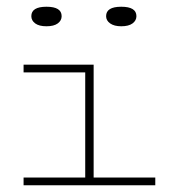

<svg xmlns="http://www.w3.org/2000/svg" viewBox="-20 -549 510 570"><path d="M385 -501Q385 -488 373.5 -479.5Q362 -471 340 -471Q319 -471 307 -479.5Q295 -488 295 -501Q295 -529 340 -529Q385 -529 385 -501ZM163 -501Q163 -488 151.5 -479.5Q140 -471 118 -471Q96 -471 84.5 -479.5Q73 -488 73 -501Q73 -529 118 -529Q163 -529 163 -501ZM441 1H50V-22H233V-334H50V-357H258V-22H441Z"/></svg>

Font: BhuTuka Expanded One
Style: Regular
Weight: 400
Designer: Erin McLaughlin
Version: Version 1.000; ttfautohint (v1.8.3)